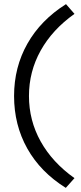

<svg xmlns="http://www.w3.org/2000/svg" viewBox="-20 -722 390 928"><path d="M48 -258Q48 -397 112.5 -511Q177 -625 299 -702L340 -655Q233 -579 176.5 -477.5Q120 -376 120 -258Q120 -140 176.5 -38.5Q233 63 340 139L298 186Q176 110 112 -4Q48 -118 48 -258Z"/></svg>

Font: Lexend HM
Style: Regular
Weight: 400
Designer: Bonnie Shaver-Troup, Thomas Jockin, Octavio Pardo
Foundry: Lexend
Version: Version 1.091